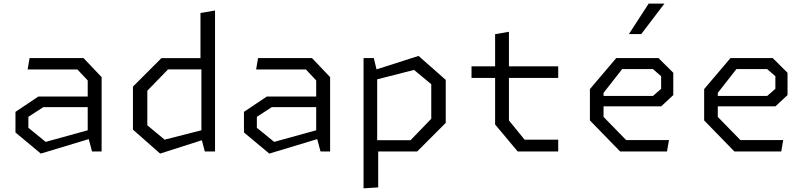

<svg xmlns="http://www.w3.org/2000/svg" viewBox="-20 -822 4380 1042"><path d="M479.5 0H531.5V-403.5L433 -507H140.5L130 -445H400L456 -385.5V-298H188L64 -215V-103L201.5 11.5L461.5 -67ZM134 -128.5V-188L215 -240.5H456V-115L228 -52Z M1091.5 0H1147V-765L1068 -751.5V-506.5H856L701.5 -352V-118.5L849 11.5L1075.5 -61ZM779.5 -142V-329.5L892 -445.5H1073V-115L873.5 -64Z M1719.5 0H1771.5V-403.5L1673 -507H1380.5L1370 -445H1640L1696 -385.5V-298H1428L1304 -215V-103L1441.5 11.5L1701.5 -67ZM1374 -128.5V-188L1455 -240.5H1696V-115L1468 -52Z M1953 200 2032.5 195V0H2244L2399 -155V-388.5L2251.5 -518.5L2023.5 -445.5L2008.5 -507H1953ZM2027 -61V-391.5L2227 -442.5L2320.5 -365V-177.5L2208 -61Z M2789.5 0H3009.5V-64H2827L2742 -168.5V-399H3009.5V-462H2742V-649.5L2667 -636.5V-462H2539V-399H2667V-146.5Z M3345.5 0H3600L3610.5 -62H3378L3255.5 -187.5V-245H3568.5L3634 -306V-427L3553.5 -507H3324.5L3181.5 -338.5V-168.5ZM3255.5 -301.5V-318L3356.5 -447H3523.5L3568 -408.5V-340L3524 -301.5ZM3393 -637 3500.5 -802.5H3586L3460 -637Z M3965.5 0H4220L4230.5 -62H3998L3875.5 -187.5V-245H4188.5L4254 -306V-427L4173.5 -507H3944.5L3801.5 -338.5V-168.5ZM3875.5 -301.5V-318L3976.5 -447H4143.5L4188 -408.5V-340L4144 -301.5Z"/></svg>

Font: Monaspace Krypton Light
Style: Regular
Weight: 300
Designer: Riley Cran & the Lettermatic Team
Foundry: Lettermatic
Version: Version 1.101 (Monaspace Krypton)